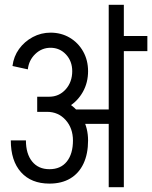

<svg xmlns="http://www.w3.org/2000/svg" viewBox="-20 -780 634 800"><path d="M433 -548V-760H496V-548ZM281 -483Q281 -525 255 -553Q229 -581 190 -581V-644Q235 -644 270.5 -623Q306 -602 326.5 -565.5Q347 -529 347 -483ZM96 -491 32 -505Q37 -545 59.5 -576Q82 -607 116.5 -625.5Q151 -644 191 -644V-581Q154 -581 127 -555Q100 -529 96 -491ZM274 -264V-324H490V-264ZM284 -194Q284 -246 253.5 -280Q223 -314 176 -314V-374Q225 -374 263.5 -350.5Q302 -327 324.5 -286.5Q347 -246 347 -194ZM186 -15Q110 -15 67.5 -62.5Q25 -110 25 -195H88Q88 -139 114 -107Q140 -75 186 -75ZM186 -15V-75Q233 -75 258.5 -107Q284 -139 284 -195H347Q347 -139 328 -98.5Q309 -58 273 -36.5Q237 -15 186 -15ZM135 -314V-377H186V-314ZM185 -314V-377Q226 -377 253.5 -407.5Q281 -438 281 -484H347Q347 -436 325.5 -397.5Q304 -359 267.5 -336.5Q231 -314 185 -314ZM433 0V-630H496V0ZM455 -567V-630H594V-567Z"/></svg>

Font: Akshar Light
Style: Regular
Weight: 300
Designer: Tall Chai
Foundry: Tall Chai
Version: Version 1.100